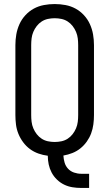

<svg xmlns="http://www.w3.org/2000/svg" viewBox="-20 -763 540 948"><path d="M381 165Q359 165 337.5 161.5Q316 158 296.5 148.5Q277 139 261 123.5Q245 108 235 89Q225 70 220.5 49Q216 28 216 6Q192 3 169.5 -5Q147 -13 128 -27Q109 -41 94.5 -60.5Q80 -80 71 -102Q62 -124 59 -147.5Q56 -171 56 -195V-540Q56 -567 60.5 -593Q65 -619 76 -643.5Q87 -668 105.5 -688Q124 -708 147 -720.5Q170 -733 196.5 -738Q223 -743 250 -743Q277 -743 303.5 -738Q330 -733 353 -720.5Q376 -708 394.5 -688Q413 -668 424 -643.5Q435 -619 439.5 -593Q444 -567 444 -540V-195Q444 -172 441 -149Q438 -126 430 -104.5Q422 -83 408.5 -64Q395 -45 377 -30.5Q359 -16 337.5 -7.5Q316 1 293 5Q294 23 299 40Q304 57 316 70Q328 83 345.5 89Q363 95 381 95H420V165ZM250 -62Q267 -62 283.5 -65.5Q300 -69 314 -78Q328 -87 338.5 -100.5Q349 -114 355.5 -129.5Q362 -145 364 -161.5Q366 -178 366 -195V-540Q366 -557 364 -573.5Q362 -590 355.5 -605.5Q349 -621 338.5 -634.5Q328 -648 314 -657Q300 -666 283.5 -669.5Q267 -673 250 -673Q233 -673 216.5 -669.5Q200 -666 186 -657Q172 -648 161.5 -634.5Q151 -621 144.5 -605.5Q138 -590 136 -573.5Q134 -557 134 -540V-195Q134 -178 136 -161.5Q138 -145 144.5 -129.5Q151 -114 161.5 -100.5Q172 -87 186 -78Q200 -69 216.5 -65.5Q233 -62 250 -62Z"/></svg>

Font: Iosevka NFM
Style: Regular
Weight: 400
Monospace: yes
Designer: Belleve Invis
Foundry: Belleve Invis
Version: Version 29.0.4; ttfautohint (v1.8.4);Nerd Fonts 3.3.0